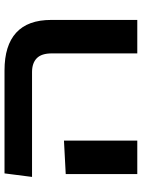

<svg xmlns="http://www.w3.org/2000/svg" viewBox="94 -738 643 872"><g transform="rotate(-90 416.0 -301.5)"><path d="M610 0V-388Q610 -435 588 -456.5Q566 -478 525 -478H49L65 -603H533Q646 -603 704 -550Q762 -497 762 -391V0ZM62 0V-325L214 -333V0Z"/></g></svg>

Font: Noto Sans Hebrew Thin
Style: Bold
Weight: 700
Version: Version 3.001